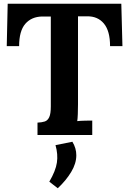

<svg xmlns="http://www.w3.org/2000/svg" viewBox="-20 -720 690 1024"><path d="M567 -474Q567 -555 534 -594.5Q501 -634 444 -633H396V-164Q396 -137 395 -112Q394 -87 392 -74Q409 -76 435.5 -76.5Q462 -77 472 -77V0H180V-66Q203 -67 218.5 -72Q234 -77 242.5 -95Q251 -113 251 -153V-632H205Q148 -631 115 -593Q82 -555 82 -474H16L21 -700H627L633 -474ZM288 284 243 249Q277 191 283.5 147Q290 103 276 54L366 36Q387 70 387 108Q387 152 359.5 197.5Q332 243 288 284Z"/></svg>

Font: Lora
Style: Bold
Weight: 700
Designer: Olga Karpushina, Alexei Vanyashin (Cyrillic)
Foundry: Cyreal
Version: Version 3.006; ttfautohint (v1.8.4.7-5d5b);gftools[0.9.30]